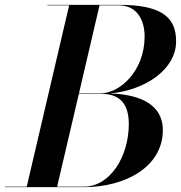

<svg xmlns="http://www.w3.org/2000/svg" viewBox="-66 -770 745 790"><path d="M279 0C452.5 0 604 -85 604 -235C604 -337 515.5 -381.5 386.5 -385.5C532 -398.5 659 -485 658.5 -600C659 -705 590 -750 424 -750H129V-748H218.5L44 -2H-46V0ZM422.5 -748C498.5 -748 529 -686.5 529 -620C529 -476 425 -386 349 -386H259L343.5 -748ZM464 -260C464 -126 387.5 -2 279 -2H169L258.5 -384H350C421 -384 464 -349 464 -260Z"/></svg>

Font: Bodoni* 96pt Medium
Style: Italic
Weight: 500
Italic angle: -13°
Version: Version 2.3